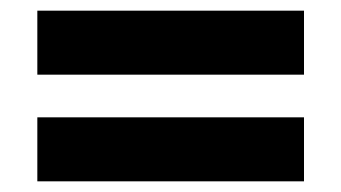

<svg xmlns="http://www.w3.org/2000/svg" viewBox="-20 -530 640 360"><path d="M50 -510H550V-390H50ZM50 -310H550V-190H50Z"/></svg>

Font: Epunda Sans Black
Style: Regular
Weight: 900
Designer: Simon Atzbach
Foundry: typofactur
Version: Version 2.204; ttfautohint (v1.8.4.7-5d5b)